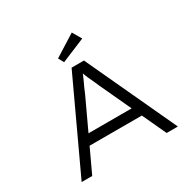

<svg xmlns="http://www.w3.org/2000/svg" viewBox="-193 -1098 1292 1291"><g transform="rotate(-30 453.5 -452.0)"><path d="M80 0 406 -700H502L827 0H740L507 -502Q495 -530 486 -549.5Q477 -569 469.5 -585Q462 -601 455.5 -618.5Q449 -636 441 -661L463 -662Q454 -633 446 -614Q438 -595 430 -578Q422 -561 413.5 -542.5Q405 -524 394 -497L162 0ZM216 -185 247 -261H656L674 -185ZM381 -757 358 -799 525 -904 566 -834Z"/></g></svg>

Font: Lexend Tera Light
Style: Regular
Weight: 300
Designer: Bonnie Shaver-Troup, Thomas Jockin
Foundry: Lexend
Version: Version 1.007